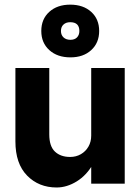

<svg xmlns="http://www.w3.org/2000/svg" viewBox="-20 -794 606 830"><path d="M243.5 -660.1Q243.5 -677.8 254.5 -687.9Q265.4 -698 283.5 -698Q323.1 -698 323.1 -660Q323.1 -642.8 312.9 -632.3Q302.7 -621.9 284.4 -621.9Q265.7 -621.9 254.6 -632.3Q243.5 -642.8 243.5 -660.1ZM408.7 -660.1Q408.7 -711.4 374.4 -742.6Q340 -773.9 283.5 -773.9Q227.4 -773.9 193 -742.7Q158.5 -711.5 158.5 -660.1Q158.5 -608.7 193.2 -577.4Q227.9 -546 284.5 -546Q340.2 -546 374.4 -577.4Q408.7 -608.8 408.7 -660.1ZM193 -213.3V-500H46.6V-183Q46.6 -86.5 97.1 -35Q147.6 16.5 224.9 16.5Q269 16.5 311.8 -9.9Q354.5 -36.3 382.2 -85.2Q409.9 -134.2 409.9 -201.8L374.3 -207.8Q374.3 -180.9 362.3 -160.2Q350.3 -139.4 329.7 -127.5Q309 -115.5 283.2 -115.5Q242.1 -115.5 217.5 -138.6Q193 -161.7 193 -213.3ZM519.2 0V-500H374.3V0Z"/></svg>

Font: Overused Grotesk Light
Style: Regular
Weight: 300
Designer: RandomMaerks
Version: Version 0.005